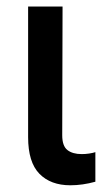

<svg xmlns="http://www.w3.org/2000/svg" viewBox="-20 -550 307 577"><path d="M168 -530.3 167 -143.6Q167 -111.3 182.6 -99.1Q198.2 -86.9 225.6 -86.9Q236.8 -86.9 248 -88.6Q259.3 -90.3 266.6 -92.8V-3.9Q228 6.8 191.4 6.8Q132.3 6.8 98.4 -27.8Q64.5 -62.5 64.5 -137.7V-530.3Z"/></svg>

Font: Pretendard Std Medium
Style: Regular
Weight: 500
Designer: Base glyphs from Inter by Rasmus Andersson; Hangeul glyphs from Noto Sans CJK(Source Han Sans) by Jang Soo-young and Kan
Foundry: Kil Hyung-jin
Version: Version 1.309